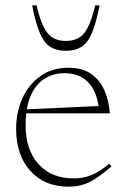

<svg xmlns="http://www.w3.org/2000/svg" viewBox="-20 -690 472 720"><path d="M236.5 -436Q289 -436 322 -412.8Q355 -389.5 371.8 -350.8Q388.5 -312 392 -265H78.5Q76 -244 76 -221Q76 -128 124.5 -74.5Q173 -21 256 -21Q291 -21 321.5 -32.8Q352 -44.5 390 -76.5L398 -66Q352.5 -26.5 317.8 -8.2Q283 10 236.5 10Q147 10 93.8 -49.2Q40.5 -108.5 40.5 -206.5Q40.5 -269.5 64.2 -321.8Q88 -374 132 -405Q176 -436 236.5 -436ZM222 -415.5Q166 -415.5 129 -380.8Q92 -346 80.5 -280L349.5 -292.5Q341 -351.5 308.5 -383.5Q276 -415.5 222 -415.5ZM227 -536.5Q255.5 -536.5 275.5 -548Q295.5 -559.5 310 -588.5Q324.5 -617.5 337 -670H353.5Q340 -601 323.8 -564.2Q307.5 -527.5 284.2 -513.5Q261 -499.5 227 -499.5Q193 -499.5 169.8 -513.5Q146.5 -527.5 130.2 -564.2Q114 -601 100.5 -670H117Q129.5 -617.5 144 -588.5Q158.5 -559.5 178.5 -548Q198.5 -536.5 227 -536.5Z"/></svg>

Font: Newsreader 16pt ExtraLight
Style: Regular
Weight: 275
Designer: Hugues Gentile
Foundry: Production Type
Version: Version 1.003; ttfautohint (v1.8.3)